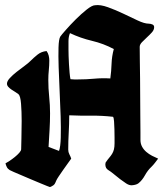

<svg xmlns="http://www.w3.org/2000/svg" viewBox="-20 -752 655 771"><path d="M362 -731Q383 -734 413.5 -723Q444 -712 474.5 -697.5Q505 -683 532.5 -670Q560 -657 577 -657Q584 -657 591.5 -654Q599 -651 599 -643Q599 -632 590 -622Q581 -612 570 -602Q559 -592 550 -582.5Q541 -573 541 -564Q541 -543 541.5 -509.5Q542 -476 542.5 -436.5Q543 -397 543 -356Q543 -315 543.5 -280.5Q544 -246 544 -221Q544 -196 544 -190Q544 -175 550.5 -163Q557 -151 567.5 -142Q578 -133 590.5 -126.5Q603 -120 615 -115Q609 -107 602.5 -98.5Q596 -90 588 -82Q573 -68 562 -48Q551 -28 536 -16Q531 -12 522.5 -10Q514 -8 508 -8Q498 -8 486.5 -15.5Q475 -23 462.5 -32.5Q450 -42 437.5 -52.5Q425 -63 415 -69Q403 -76 403 -92Q403 -94 403.5 -95.5Q404 -97 404 -99Q412 -111 418.5 -118.5Q425 -126 430 -134Q435 -142 437.5 -152Q440 -162 440 -177Q440 -184 440 -199.5Q440 -215 439.5 -232.5Q439 -250 438 -264.5Q437 -279 434 -283Q390 -288 346.5 -287.5Q303 -287 258 -289Q258 -254 256 -220Q254 -186 254 -151Q254 -141 258.5 -132.5Q263 -124 266 -115Q261 -108 252 -95.5Q243 -83 233.5 -69.5Q224 -56 216 -44Q208 -32 206 -27Q202 -17 199 -12.5Q196 -8 186 -3Q182 -1 180 -1Q179 -1 168 -5.5Q157 -10 140 -17Q123 -24 103 -32.5Q83 -41 65.5 -48.5Q48 -56 35 -61.5Q22 -67 19 -69Q11 -74 7.5 -81Q4 -88 2 -96Q8 -99 18.5 -106Q29 -113 39.5 -121.5Q50 -130 57.5 -138.5Q65 -147 65 -153Q65 -163 66 -196Q67 -229 67 -266.5Q67 -304 64.5 -335.5Q62 -367 54 -374Q49 -378 41.5 -382.5Q34 -387 26.5 -392Q19 -397 13.5 -403Q8 -409 8 -416Q8 -426 19.5 -438.5Q31 -451 47 -463.5Q63 -476 78 -487Q93 -498 101 -506Q115 -520 130.5 -532.5Q146 -545 167 -547Q173 -539 175.5 -529Q178 -519 178 -509Q178 -489 176 -470Q174 -451 174 -431Q174 -397 177.5 -363.5Q181 -330 181 -297Q181 -263 179 -229.5Q177 -196 175 -162Q186 -158 196 -154Q206 -150 217 -146Q223 -162 224 -200Q225 -238 223.5 -285.5Q222 -333 219.5 -385Q217 -437 215.5 -482.5Q214 -528 215 -561.5Q216 -595 222 -605Q226 -611 244 -631.5Q262 -652 284 -674Q306 -696 328 -713.5Q350 -731 362 -731ZM261 -619Q255 -605 255 -586.5Q255 -568 255 -553Q255 -543 255.5 -527Q256 -511 257 -493.5Q258 -476 259.5 -459.5Q261 -443 263 -434Q271 -433 278 -433Q285 -433 293 -433Q326 -433 358.5 -436Q391 -439 423 -437Q427 -466 428 -496Q429 -526 437 -555Q396 -577 349.5 -588Q303 -599 261 -619Z"/></svg>

Font: Hand Textur
Style: Regular
Weight: 400
Designer: F. H. Ehmcke um 1935
Foundry: Peter Wiegel
Version: Version 1.000